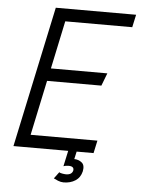

<svg xmlns="http://www.w3.org/2000/svg" viewBox="-56 -711 663 905"><g transform="rotate(5 275.5 -258.5)"><path d="M171 -667H551L538 -607H221L173 -380H440L417 -320H160L105 -60H421L408 0H29ZM296 70Q289 70 283 71Q277 72 272 74L288 0H328L320 36Q339 36 355 48Q371 60 365 90Q358 120 334.5 135Q311 150 279 150Q266 150 252.5 144.5Q239 139 232 135L255 104Q258 107 269 109Q280 111 287 111Q315 111 320 90Q323 70 296 70Z"/></g></svg>

Font: Epunda Sans Light
Style: Italic
Weight: 300
Italic angle: -12.0243°
Designer: Simon Atzbach
Foundry: typofactur
Version: Version 2.204